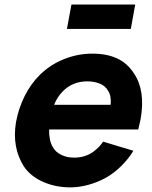

<svg xmlns="http://www.w3.org/2000/svg" viewBox="-20 -816 674 852"><path d="M560.5 -687.5H277L297 -796H580ZM213.5 -164.5Q226 -141.5 251.5 -129Q277 -116.5 308.5 -116.5Q357 -116.5 392.5 -141.5Q421 -162 437.5 -187.5L572 -147Q551 -112.5 520 -81.2Q489 -50 453 -29Q415.5 -8 373.5 3.8Q331.5 15.5 292.5 15.5Q226.5 15.5 171 -9Q115.5 -33.5 85.5 -78Q32.5 -162.5 51 -274Q62.5 -336 89.5 -390Q116.5 -444 157.5 -484.5Q204.5 -530 265 -554Q325.5 -578 389.5 -578Q453.5 -578 499.2 -557Q545 -536 575 -489.5Q626 -414 604 -287.5L593.5 -241.5H198Q197 -193.5 213.5 -164.5ZM257.5 -409.5Q234 -385.5 220 -351H471Q475 -389.5 459.5 -413.5Q448 -434.5 423 -444.8Q398 -455 367.5 -455Q301.5 -455 257.5 -409.5Z"/></svg>

Font: Russisch Sans ExtraBold
Style: Italic
Weight: 800
Width: 4
Italic angle: -10°
Designer: Michael Sharanda (font) & Cristiano Sobral (main changes)
Foundry: Michael Sharanda
Version: Version 2.00;September 8, 2020;FontCreator 13.0.0.2681 64-bi